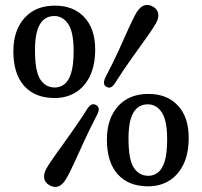

<svg xmlns="http://www.w3.org/2000/svg" viewBox="-20 -737 816 775"><path d="M202 -714.3Q276.2 -714.3 320.2 -667.7Q364.2 -621.1 364.2 -537.3Q364.2 -473.2 342.8 -429.5Q321.3 -385.8 284.5 -363.5Q247.6 -341.3 200.9 -341.3Q121.5 -341.3 77.8 -389.9Q34 -438.5 34 -530.3Q34 -614.2 78.7 -664.2Q123.3 -714.3 202 -714.3ZM277.2 -531.3Q277.2 -607.4 255.5 -639.8Q233.8 -672.3 199.2 -672.3Q160.9 -672.3 141.1 -638.9Q121.2 -605.6 121.2 -534.3Q121.2 -449.5 142.5 -416.6Q163.7 -383.8 201.7 -383.8Q222.3 -383.8 239.5 -396.6Q256.7 -409.4 267 -441.4Q277.2 -473.4 277.2 -531.3ZM444 -401.1Q435.4 -388.2 427.2 -384.6Q419 -381.1 409.1 -387Q400.7 -392 399.8 -401Q398.9 -409.9 405.1 -423.7Q421.4 -454.5 435 -482.5Q448.6 -510.5 460 -535.5Q471.3 -560.6 481.2 -582.7Q491 -604.8 499.7 -623.7Q508.3 -642.7 516.3 -658.7Q524.2 -674.8 531.6 -687.3Q544.8 -708.6 561.6 -715Q578.4 -721.3 598.1 -709.9Q616.5 -699 618.8 -680.9Q621.1 -662.8 609.1 -642.3Q602 -629.8 592.2 -615.2Q582.4 -600.7 570.2 -583.6Q557.9 -566.5 543.8 -546.8Q529.7 -527.2 513.6 -504.5Q497.4 -481.9 480.1 -456.3Q462.7 -430.7 444 -401.1ZM332.8 -298.6Q341.9 -311.5 350.2 -315Q358.4 -318.5 368.1 -312.8Q377.3 -307.3 378.4 -298.2Q379.5 -289 372.8 -275.4Q357.1 -245.5 343.7 -217.9Q330.2 -190.2 318.7 -165.2Q307.2 -140.1 297.2 -117.9Q287.1 -95.6 278.2 -76.4Q269.2 -57.1 261.1 -41.1Q253 -25.1 245.3 -12.6Q232.4 9.4 215.4 15.5Q198.3 21.6 178.9 10.2Q160.4 -0.5 158.2 -18.7Q156 -36.8 167.8 -57.4Q174.9 -69.9 185 -84.8Q195.1 -99.6 207.5 -117Q219.9 -134.4 234.3 -154.4Q248.7 -174.3 264.6 -197Q280.5 -219.6 297.9 -245Q315.2 -270.4 332.8 -298.6ZM579.5 -357.9Q653.7 -357.9 697.7 -311.3Q741.7 -264.7 741.7 -180.9Q741.7 -116.8 720.3 -73.1Q698.8 -29.4 662 -7.1Q625.1 15.1 578.4 15.1Q499 15.1 455.3 -33.5Q411.5 -82.1 411.5 -173.9Q411.5 -257.8 456.2 -307.9Q500.8 -357.9 579.5 -357.9ZM654.7 -174.9Q654.7 -251 633 -283.5Q611.3 -315.9 576.7 -315.9Q538.4 -315.9 518.6 -282.6Q498.7 -249.2 498.7 -177.9Q498.7 -93.1 520 -60.3Q541.2 -27.4 579.2 -27.4Q599.8 -27.4 617 -40.2Q634.2 -53 644.5 -85Q654.7 -117 654.7 -174.9Z"/></svg>

Font: Fraunces SuperSoft
Style: Regular
Weight: 900
Version: Version 1.000;[b76b70a41]